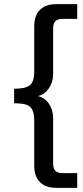

<svg xmlns="http://www.w3.org/2000/svg" viewBox="-20 -725 401 925"><path d="M250 180Q200 180 172.5 152.5Q145 125 145 74V-146Q145 -187 129.5 -205.5Q114 -224 77 -226L48 -228V-297L77 -299Q114 -302 129.5 -320Q145 -338 145 -379V-599Q145 -650 172.5 -677.5Q200 -705 250 -705H352V-634H280Q236 -634 236 -590V-369Q236 -329 215.5 -299.5Q195 -270 163 -262Q195 -255 215.5 -225.5Q236 -196 236 -156V65Q236 109 280 109H352V180Z"/></svg>

Font: Nunito Sans Medium
Style: Regular
Weight: 500
Designer: Vernon Adams
Foundry: Vernon Adams
Version: Version 3.101; ttfautohint (v1.8.4.7-5d5b);gftools[0.9.27]